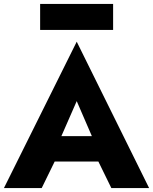

<svg xmlns="http://www.w3.org/2000/svg" viewBox="-22 -956 778 976"><path d="M290 -264H445L368 -442ZM256 -135 190 0H-2L368 -744L736 0H544L478 -135ZM182 -804V-936H553V-804Z"/></svg>

Font: renner_700bold
Style: Bold
Weight: 700
Version: Version 003.000 ; ttfautohint (v0.97) -l 8 -r 50 -G 200 -x 1